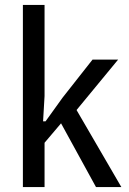

<svg xmlns="http://www.w3.org/2000/svg" viewBox="-20 -760 526 780"><path d="M73 -740H161V-370L155 -267H165L234 -363L356 -518H460L291 -313L473 0H370L228 -259L161 -180V0H73Z"/></svg>

Font: IBM Plex Sans Condensed Text
Style: Regular
Weight: 450
Width: 3
Designer: Mike Abbink, Paul van der Laan, Pieter van Rosmalen
Foundry: Bold Monday
Version: Version 1.1